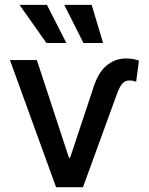

<svg xmlns="http://www.w3.org/2000/svg" viewBox="-20 -781 621 801"><path d="M133.8 -530.3 267.6 -123H272.5L368.2 -411.1Q388.2 -477.1 424.1 -507.1Q460 -537.1 505.9 -537.1Q535.2 -537.1 559.6 -528.3L547.9 -439.5Q536.1 -445.3 519.5 -445.3Q502 -445.3 490.5 -432.4Q479 -419.4 468.8 -391.6L326.2 0H213.9L21.5 -530.3ZM61.5 -760.7H175.8L256.8 -601.6H173.8ZM248 -760.7H362.3L410.2 -601.6H328.1Z"/></svg>

Font: Pretendard GOV Medium
Style: Regular
Weight: 500
Designer: Base glyphs from Inter by Rasmus Andersson; Hangeul glyphs from Noto Sans CJK(Source Han Sans) by Jang Soo-young and Kan
Foundry: Kil Hyung-jin
Version: Version 1.309